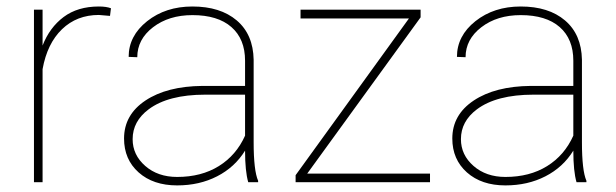

<svg xmlns="http://www.w3.org/2000/svg" viewBox="-20 -558 1888 588"><path d="M316.9 -509.3 282.7 -512.2Q215.3 -512.2 169.9 -468.5Q124.5 -424.8 110.4 -346.2V0H84V-528.3H110.4V-418.5Q131.8 -473.6 174.8 -505.9Q217.8 -538.1 282.7 -538.1Q305.7 -538.1 319.8 -532.7Z M740.2 0Q730.5 -33.7 730.5 -96.7Q699.2 -45.9 645 -18.1Q590.8 9.8 522.5 9.8Q449.2 9.8 404.5 -30Q359.9 -69.8 359.9 -133.8Q359.9 -206.5 425.5 -250.2Q491.2 -293.9 600.1 -294.9H730.5V-372.1Q730.5 -438.5 688.7 -475.1Q647 -511.7 569.3 -511.7Q497.1 -511.7 448.7 -474.6Q400.4 -437.5 400.4 -382.8L374 -383.8Q374 -448.2 430.7 -493.2Q487.3 -538.1 569.3 -538.1Q654.8 -538.1 705.1 -495.4Q755.4 -452.6 756.8 -375V-122.6Q756.8 -35.6 770.5 -4.4V0ZM522.5 -16.1Q596.7 -16.1 650.1 -49.3Q703.6 -82.5 730.5 -142.6V-268.1H608.4Q495.1 -268.1 435.1 -223.1Q386.2 -186.5 386.2 -131.8Q386.2 -83.5 424.8 -49.8Q463.4 -16.1 522.5 -16.1Z M920.9 -26.4H1296.9V0H885.3V-21.5L1232.4 -501.5H900.4V-528.3H1268.1V-504.9Z M1745.6 0Q1735.8 -33.7 1735.8 -96.7Q1704.6 -45.9 1650.4 -18.1Q1596.2 9.8 1527.8 9.8Q1454.6 9.8 1409.9 -30Q1365.2 -69.8 1365.2 -133.8Q1365.2 -206.5 1430.9 -250.2Q1496.6 -293.9 1605.5 -294.9H1735.8V-372.1Q1735.8 -438.5 1694.1 -475.1Q1652.3 -511.7 1574.7 -511.7Q1502.4 -511.7 1454.1 -474.6Q1405.8 -437.5 1405.8 -382.8L1379.4 -383.8Q1379.4 -448.2 1436 -493.2Q1492.7 -538.1 1574.7 -538.1Q1660.2 -538.1 1710.4 -495.4Q1760.7 -452.6 1762.2 -375V-122.6Q1762.2 -35.6 1775.9 -4.4V0ZM1527.8 -16.1Q1602.1 -16.1 1655.5 -49.3Q1709 -82.5 1735.8 -142.6V-268.1H1613.8Q1500.5 -268.1 1440.4 -223.1Q1391.6 -186.5 1391.6 -131.8Q1391.6 -83.5 1430.2 -49.8Q1468.8 -16.1 1527.8 -16.1Z"/></svg>

Font: RobotoDraft Thin
Style: Regular
Weight: 250
Version: Version 2.001153; 2014